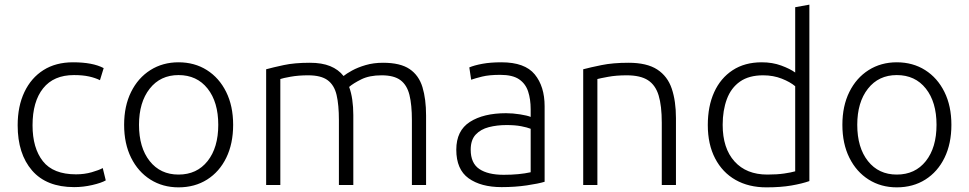

<svg xmlns="http://www.w3.org/2000/svg" viewBox="-20 -796 4169 826"><path d="M299 9Q180 9 118 -62.5Q56 -134 56 -257Q56 -339 85 -400Q114 -461 167 -494.5Q220 -528 294 -528Q379 -528 426 -503L410 -451Q390 -461 363 -467Q336 -473 298 -473Q211 -473 165.5 -416Q120 -359 120 -257Q120 -159 164.5 -102.5Q209 -46 307 -46Q343 -46 374.5 -55Q406 -64 422 -73L435 -20Q416 -9 377 0Q338 9 299 9Z M748 10Q680 10 627 -23.5Q574 -57 544 -117.5Q514 -178 514 -259Q514 -340 544 -400.5Q574 -461 627 -494.5Q680 -528 748 -528Q817 -528 870 -494.5Q923 -461 953 -400.5Q983 -340 983 -259Q983 -178 953.5 -117.5Q924 -57 871 -23.5Q818 10 748 10ZM748 -45Q827 -45 873 -103Q919 -161 919 -259Q919 -357 873 -415Q827 -473 748 -473Q670 -473 624 -414.5Q578 -356 578 -259Q578 -161 624 -103Q670 -45 748 -45Z M1125 0V-498Q1154 -506 1200.5 -516Q1247 -526 1313 -526Q1365 -526 1400.5 -511.5Q1436 -497 1458 -469Q1470 -479 1494.5 -492.5Q1519 -506 1553 -516Q1587 -526 1628 -526Q1702 -526 1742 -499Q1782 -472 1797.5 -421Q1813 -370 1813 -299V0H1752V-279Q1752 -345 1741.5 -387.5Q1731 -430 1703 -451Q1675 -472 1622 -472Q1569 -472 1534 -454.5Q1499 -437 1482 -422Q1491 -398 1495.5 -367Q1500 -336 1500 -301V0H1438V-279Q1438 -345 1428 -387.5Q1418 -430 1389.5 -451Q1361 -472 1306 -472Q1264 -472 1230.5 -466Q1197 -460 1186 -456V0Z M2138 9Q2049 9 1996 -29Q1943 -67 1943 -152Q1943 -234 2001.5 -271.5Q2060 -309 2157 -309Q2186 -309 2217.5 -304Q2249 -299 2263 -293V-326Q2263 -369 2252 -402.5Q2241 -436 2213 -455Q2185 -474 2132 -474Q2084 -474 2054 -466.5Q2024 -459 2007 -453L1999 -506Q2020 -515 2055 -521.5Q2090 -528 2137 -528Q2238 -528 2280.5 -476Q2323 -424 2323 -339V-14Q2297 -6 2246.5 1.5Q2196 9 2138 9ZM2147 -44Q2214 -44 2263 -55V-242Q2248 -248 2222 -253Q2196 -258 2159 -258Q2118 -258 2083 -249Q2048 -240 2026.5 -217Q2005 -194 2005 -152Q2005 -94 2042 -69Q2079 -44 2147 -44Z M2489 0V-498Q2519 -506 2568 -516Q2617 -526 2684 -526Q2763 -526 2807.5 -497Q2852 -468 2870 -414.5Q2888 -361 2888 -288V0H2827V-268Q2827 -341 2813.5 -385.5Q2800 -430 2767.5 -451Q2735 -472 2676 -472Q2631 -472 2596 -465.5Q2561 -459 2550 -456V0Z M3277 10Q3201 10 3144.5 -22Q3088 -54 3056.5 -114.5Q3025 -175 3025 -258Q3025 -339 3052.5 -399.5Q3080 -460 3132 -494Q3184 -528 3257 -528Q3303 -528 3341 -514Q3379 -500 3401 -484V-765L3462 -776V-17Q3431 -6 3385 2Q3339 10 3277 10ZM3281 -45Q3323 -45 3353.5 -49.5Q3384 -54 3401 -59V-425Q3380 -443 3343.5 -457.5Q3307 -472 3263 -472Q3202 -472 3163.5 -445Q3125 -418 3107 -369.5Q3089 -321 3089 -259Q3089 -158 3140 -101.5Q3191 -45 3281 -45Z M3838 10Q3770 10 3717 -23.5Q3664 -57 3634 -117.5Q3604 -178 3604 -259Q3604 -340 3634 -400.5Q3664 -461 3717 -494.5Q3770 -528 3838 -528Q3907 -528 3960 -494.5Q4013 -461 4043 -400.5Q4073 -340 4073 -259Q4073 -178 4043.5 -117.5Q4014 -57 3961 -23.5Q3908 10 3838 10ZM3838 -45Q3917 -45 3963 -103Q4009 -161 4009 -259Q4009 -357 3963 -415Q3917 -473 3838 -473Q3760 -473 3714 -414.5Q3668 -356 3668 -259Q3668 -161 3714 -103Q3760 -45 3838 -45Z"/></svg>

Font: Ubuntu Sans Light
Style: Regular
Weight: 300
Designer: Dalton Maag Ltd
Foundry: Dalton Maag Ltd
Version: Version 1.006; ttfautohint (v1.8.4.7-5d5b)